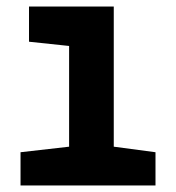

<svg xmlns="http://www.w3.org/2000/svg" viewBox="-20 -569 540 589"><path d="M43 0H457V-102L329 -119V-549H69V-441L192 -428V-119L43 -102Z"/></svg>

Font: Noto Sans Mono ExtraCondensed ExtraBold
Style: Regular
Weight: 800
Width: 2
Designer: Monotype Design Team
Foundry: Monotype Imaging Inc.
Version: Version 2.014